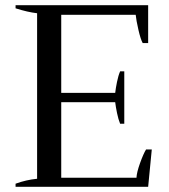

<svg xmlns="http://www.w3.org/2000/svg" viewBox="-20 -720 653 740"><path d="M565 -144 551 0H40V-12Q81 -27 123 -31V-669Q87 -673 40 -688V-700H551V-554H530Q522 -568 513.5 -605Q505 -642 503 -663H216V-362H424Q426 -380 431 -404.5Q436 -429 443 -445H459V-243H443Q436 -260 431 -284.5Q426 -309 424 -326H216V-35H506Q507 -56 520 -92Q533 -128 543 -144Z"/></svg>

Font: Trirong
Style: Regular
Weight: 400
Designer: Katatrad Team
Foundry: CadsonDemak
Version: Version 1.001